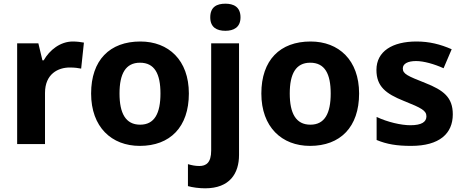

<svg xmlns="http://www.w3.org/2000/svg" viewBox="-20 -781 2517 1041"><path d="M375 -556C307 -556 249 -510 217 -454H210L188 -546H73V0H224V-277C224 -381 296 -415 358 -415C386 -415 405 -412 420 -409L435 -550C421 -553 395 -556 375 -556Z M1004 -274C1004 -455 894 -556 741 -556C575 -556 474 -455 474 -274C474 -92 585 10 738 10C902 10 1004 -92 1004 -274ZM628 -274C628 -381 661 -441 739 -441C818 -441 850 -381 850 -274C850 -167 818 -105 740 -105C661 -105 628 -167 628 -274Z M1120 -687C1120 -632 1156 -614 1202 -614C1246 -614 1284 -632 1284 -687C1284 -744 1246 -761 1202 -761C1156 -761 1120 -744 1120 -687ZM1092 240C1226 240 1276 159 1276 59V-546H1125V35C1125 102 1097 119 1061 119C1038 119 1020 115 999 109V228C1022 235 1060 240 1092 240Z M1927 -274C1927 -455 1817 -556 1664 -556C1498 -556 1397 -455 1397 -274C1397 -92 1508 10 1661 10C1825 10 1927 -92 1927 -274ZM1551 -274C1551 -381 1584 -441 1662 -441C1741 -441 1773 -381 1773 -274C1773 -167 1741 -105 1663 -105C1584 -105 1551 -167 1551 -274Z M2435 -161C2435 -254 2384 -292 2286 -331C2190 -369 2164 -380 2164 -410C2164 -435 2190 -450 2236 -450C2277 -450 2334 -434 2385 -411L2429 -514C2367 -541 2308 -556 2238 -556C2108 -556 2021 -503 2021 -402C2021 -312 2072 -273 2169 -234C2267 -195 2292 -181 2292 -150C2292 -120 2266 -102 2205 -102C2155 -102 2081 -119 2022 -147V-22C2077 1 2132 10 2209 10C2363 10 2435 -57 2435 -161Z"/></svg>

Font: Noto Sans Canadian Aboriginal
Style: Bold
Weight: 700
Designer: Monotype Design Team, Typotheque's Kevin King
Foundry: Monotype Imaging Inc.
Version: Version 2.004